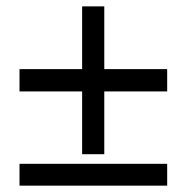

<svg xmlns="http://www.w3.org/2000/svg" viewBox="-20 -585 589 605"><path d="M308.6 -296.9V-99.1H238.8V-296.9H41.5V-367.2H238.8V-564.9H308.6V-367.2H506.8V-296.9ZM506.8 -68.8V0H41.5V-68.8Z"/></svg>

Font: Liberation Serif
Style: Bold Italic
Weight: 700
Italic angle: -16.333°
Designer: Steve Matteson
Foundry: Ascender Corporation
Version: Version 2.1.5